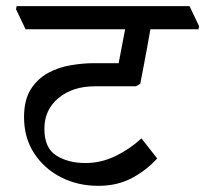

<svg xmlns="http://www.w3.org/2000/svg" viewBox="-20 -640 666 623"><path d="M624 -545H468Q463 -517 457 -483.5Q451 -450 445 -419.5Q439 -389 435 -368L421 -360H288Q216 -360 170 -322Q124 -284 124 -222Q124 -160 162.5 -135.5Q201 -111 257 -111Q308 -111 354.5 -133.5Q401 -156 439 -191L490 -126Q456 -88 408.5 -62.5Q361 -37 299 -37Q232 -37 177.5 -65Q123 -93 90.5 -143Q58 -193 58 -260Q58 -316 80 -350.5Q102 -385 136.5 -403.5Q171 -422 210.5 -428.5Q250 -435 284 -435H365L386 -545H63L32 -610L34 -620H595L626 -555Z"/></svg>

Font: Tiro Devanagari Hindi
Style: Italic
Weight: 400
Italic angle: -11°
Designer: Devanagari: John Hudson & Fiona Ross, assisted by Paul Hanslow. Latin: John Hudson with Paul Hanslow, assisted by Kaja S
Foundry: Tiro Typeworks Ltd.
Version: Version 1.52